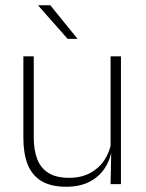

<svg xmlns="http://www.w3.org/2000/svg" viewBox="-20 -701 556 731"><path d="M108.5 -486.5V-178.5Q108.5 -130.5 121.5 -96Q134.5 -61.5 164 -42.8Q193.5 -24 243 -24Q289 -24 322.8 -42Q356.5 -60 377.2 -91.2Q398 -122.5 404.5 -162.5L415.5 -130.5H405.5Q400 -93 379 -60.8Q358 -28.5 321.2 -9.2Q284.5 10 232 10Q173 10 137 -12.2Q101 -34.5 85 -75.8Q69 -117 69 -175V-486.5ZM440.5 -486.5V0H401L403.5 -123.5L401 -125.5V-486.5ZM171.5 -681 274.5 -554V-553H237.5L125.5 -680V-681Z"/></svg>

Font: Anek Gujarati ExtraLight
Style: Regular
Weight: 250
Version: Version 1.003